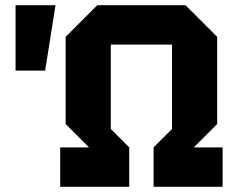

<svg xmlns="http://www.w3.org/2000/svg" viewBox="-20 -720 926 740"><path d="M40 -448V-700H194L154 -448ZM212 0V-152H323L233 -242V-578L355 -700H695L817 -578V-242L727 -152H838V0H572V-152L643 -223V-548H407V-223L478 -152V0Z"/></svg>

Font: Tektur
Style: Bold
Weight: 700
Designer: Adam Jagosz
Foundry: Adam Jagosz
Version: Version 1.005;gftools[0.9.30]